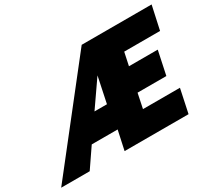

<svg xmlns="http://www.w3.org/2000/svg" viewBox="-214 -956 1330 1201"><g transform="rotate(-30 451.5 -355.0)"><path d="M478 -710H983L946 -540H687L667 -446H875L839 -276H631L609 -170H876L840 0H378L408 -139H221L126 0H-80ZM429 -309 468 -495 339 -309Z"/></g></svg>

Font: Raleway Thin Black
Style: Italic
Weight: 900
Italic angle: -12°
Version: Version 4.026